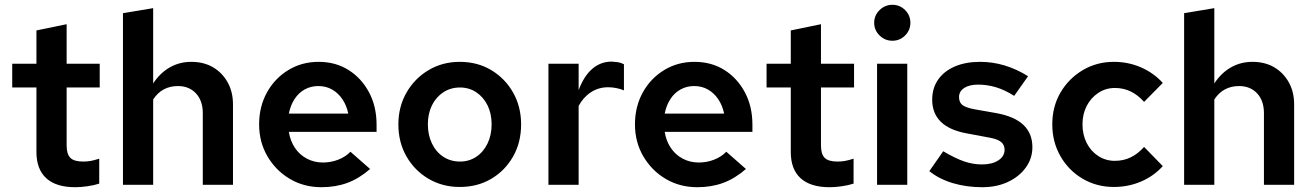

<svg xmlns="http://www.w3.org/2000/svg" viewBox="-20 -771 5483 801"><path d="M294 10Q214 10 173 -27.5Q132 -65 132 -137V-406H31V-505H132V-644L258 -670V-505H396V-406H258V-164Q258 -128 273.5 -112.5Q289 -97 327 -97Q343 -97 357.5 -99.5Q372 -102 394 -109V-5Q373 2 345 6Q317 10 294 10Z M493 0V-716L619 -737V-423Q648 -467 688.5 -490Q729 -513 778 -513Q830 -513 868.5 -490.5Q907 -468 929.5 -428Q952 -388 952 -335V0H826V-299Q826 -351 797.5 -381.5Q769 -412 722 -412Q690 -412 664 -398.5Q638 -385 619 -356V0Z M1321 10Q1248 10 1189.5 -24.5Q1131 -59 1096 -118.5Q1061 -178 1061 -252Q1061 -326 1093.5 -385Q1126 -444 1182.5 -478.5Q1239 -513 1309 -513Q1380 -513 1434 -479Q1488 -445 1519.5 -386Q1551 -327 1551 -251V-221H1185Q1191 -183 1210.5 -154Q1230 -125 1260.5 -109Q1291 -93 1327 -93Q1361 -93 1391.5 -105Q1422 -117 1442 -138L1524 -66Q1478 -26 1429 -8Q1380 10 1321 10ZM1185 -297H1433Q1426 -331 1408.5 -357Q1391 -383 1365.5 -397.5Q1340 -412 1308 -412Q1277 -412 1251.5 -398Q1226 -384 1209 -358Q1192 -332 1185 -297Z M1898 9Q1826 9 1768 -25Q1710 -59 1676 -118Q1642 -177 1642 -252Q1642 -326 1676 -385Q1710 -444 1768 -478.5Q1826 -513 1898 -513Q1972 -513 2029.5 -478.5Q2087 -444 2120.5 -385Q2154 -326 2154 -252Q2154 -177 2120.5 -118Q2087 -59 2029.5 -25Q1972 9 1898 9ZM1899 -97Q1937 -97 1967 -117Q1997 -137 2014 -172.5Q2031 -208 2031 -252Q2031 -297 2014 -331.5Q1997 -366 1967 -386Q1937 -406 1899 -406Q1860 -406 1829.5 -386Q1799 -366 1782 -331.5Q1765 -297 1765 -252Q1765 -208 1782 -172.5Q1799 -137 1829.5 -117Q1860 -97 1899 -97Z M2268 0V-505H2394V-395Q2416 -454 2451 -484Q2486 -514 2532 -514Q2547 -513 2558 -511.5Q2569 -510 2583 -503V-394Q2569 -400 2551.5 -403.5Q2534 -407 2517 -407Q2477 -407 2445 -386Q2413 -365 2394 -329V0Z M2889 10Q2816 10 2757.5 -24.5Q2699 -59 2664 -118.5Q2629 -178 2629 -252Q2629 -326 2661.5 -385Q2694 -444 2750.5 -478.5Q2807 -513 2877 -513Q2948 -513 3002 -479Q3056 -445 3087.5 -386Q3119 -327 3119 -251V-221H2753Q2759 -183 2778.5 -154Q2798 -125 2828.5 -109Q2859 -93 2895 -93Q2929 -93 2959.5 -105Q2990 -117 3010 -138L3092 -66Q3046 -26 2997 -8Q2948 10 2889 10ZM2753 -297H3001Q2994 -331 2976.5 -357Q2959 -383 2933.5 -397.5Q2908 -412 2876 -412Q2845 -412 2819.5 -398Q2794 -384 2777 -358Q2760 -332 2753 -297Z M3441 10Q3361 10 3320 -27.5Q3279 -65 3279 -137V-406H3178V-505H3279V-644L3405 -670V-505H3543V-406H3405V-164Q3405 -128 3420.5 -112.5Q3436 -97 3474 -97Q3490 -97 3504.5 -99.5Q3519 -102 3541 -109V-5Q3520 2 3492 6Q3464 10 3441 10Z M3639 0V-505H3765V0ZM3703 -601Q3672 -601 3649.5 -623Q3627 -645 3627 -676Q3627 -707 3649.5 -729Q3672 -751 3703 -751Q3734 -751 3756 -729Q3778 -707 3778 -676Q3778 -645 3756 -623Q3734 -601 3703 -601Z M4078 10Q4012 10 3955 -7Q3898 -24 3857 -57L3915 -140Q3966 -110 4002.5 -97.5Q4039 -85 4077 -85Q4119 -85 4145 -102Q4171 -119 4171 -146Q4171 -167 4156 -179Q4141 -191 4107 -197L4016 -214Q3942 -227 3905.5 -262.5Q3869 -298 3869 -355Q3869 -403 3893.5 -438.5Q3918 -474 3963 -493.5Q4008 -513 4069 -513Q4121 -513 4171 -498Q4221 -483 4269 -453L4211 -371Q4172 -396 4135 -407Q4098 -418 4061 -418Q4024 -418 4002.5 -404Q3981 -390 3981 -366Q3981 -344 3995 -333Q4009 -322 4046 -315L4137 -299Q4213 -285 4250 -249.5Q4287 -214 4287 -157Q4287 -110 4259.5 -72Q4232 -34 4185 -12Q4138 10 4078 10Z M4627 9Q4555 9 4496.5 -25.5Q4438 -60 4404 -119.5Q4370 -179 4370 -252Q4370 -326 4404 -384.5Q4438 -443 4496.5 -478Q4555 -513 4627 -513Q4687 -513 4740 -490Q4793 -467 4831 -425L4753 -346Q4727 -375 4697 -389.5Q4667 -404 4631 -404Q4593 -404 4562 -383.5Q4531 -363 4513.5 -329Q4496 -295 4496 -252Q4496 -209 4513.5 -174.5Q4531 -140 4562 -120Q4593 -100 4631 -100Q4667 -100 4697 -114.5Q4727 -129 4753 -158L4831 -78Q4793 -36 4740 -13.5Q4687 9 4627 9Z M4920 0V-716L5046 -737V-423Q5075 -467 5115.5 -490Q5156 -513 5205 -513Q5257 -513 5295.5 -490.5Q5334 -468 5356.5 -428Q5379 -388 5379 -335V0H5253V-299Q5253 -351 5224.5 -381.5Q5196 -412 5149 -412Q5117 -412 5091 -398.5Q5065 -385 5046 -356V0Z"/></svg>

Font: Red Hat Text SemiBold
Style: Regular
Weight: 600
Designer: Pentagram, MCKL
Foundry: MCKL
Version: Version 1.030